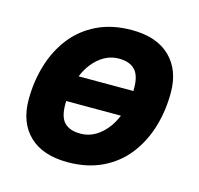

<svg xmlns="http://www.w3.org/2000/svg" viewBox="-87 -641 773 745"><g transform="rotate(15 300.0 -268.0)"><path d="M245 12Q145 12 91 -40Q37 -92 37 -184Q37 -257 57 -323Q77 -389 116.5 -439.5Q156 -490 216 -519Q276 -548 355 -548Q455 -548 509 -495.5Q563 -443 563 -352Q563 -278 543 -212.5Q523 -147 483.5 -96.5Q444 -46 384 -17Q324 12 245 12ZM335 -428Q292 -428 256.5 -399Q221 -370 201 -321H421Q421 -322 421 -324.5Q421 -327 421 -333Q421 -383 399.5 -405.5Q378 -428 335 -428ZM265 -108Q308 -108 343.5 -137.5Q379 -167 399 -216H179Q179 -209 179 -202Q179 -151 200.5 -129.5Q222 -108 265 -108Z"/></g></svg>

Font: Geist Mono
Style: Bold Italic
Weight: 700
Italic angle: -12°
Monospace: yes
Designer: Basement.studio, Andrés Briganti, Mateo Zaragoza
Foundry: Basement.studio, Vercel, Andrés Briganti, Guido Ferreyra, Mateo Zaragoza
Version: Version 1.500; ttfautohint (v1.8.4.7-5d5b)